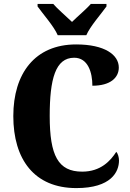

<svg xmlns="http://www.w3.org/2000/svg" viewBox="-20 -951 666 981"><path d="M275 -771H421C440 -816 497 -880 524 -918V-931H444C425 -908 374 -865 348 -839C321 -865 271 -908 252 -931H172V-918C199 -880 256 -816 275 -771ZM370 10C548 10 588 -73 588 -131C588 -146 583 -166 574 -175C545 -130 495 -74 400 -74C277 -74 234 -156 234 -358C234 -547 263 -656 359 -656C430 -656 452 -580 452 -513C544 -513 587 -554 587 -606C587 -671 515 -724 369 -724C158 -724 48 -575 48 -358C48 -137 155 10 370 10Z"/></svg>

Font: Noto Serif Ethiopic Condensed Black
Style: Regular
Weight: 900
Width: 3
Designer: Monotype Design Team
Foundry: Monotype Imaging Inc.
Version: Version 2.102